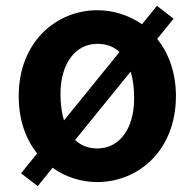

<svg xmlns="http://www.w3.org/2000/svg" viewBox="-20 -609 666 657"><path d="M109 28 160 -35C204 -3 258 14 313 14C453 14 582 -94 582 -280C582 -361 557 -427 518 -476L574 -545L517 -589L466 -526C421 -557 368 -574 313 -574C173 -574 44 -466 44 -280C44 -199 68 -133 107 -84L52 -16ZM187 -288C187 -390 237 -459 313 -459C343 -459 369 -450 389 -431L199 -197C191 -222 187 -253 187 -288ZM313 -101C283 -101 257 -111 237 -130L427 -364C435 -339 439 -308 439 -272C439 -169 389 -101 313 -101Z"/></svg>

Font: Noto Sans JP
Style: Bold
Weight: 700
Designer: Ryoko NISHIZUKA  (kana, bopomofo & ideographs); Paul D. Hunt (Latin, Greek & Cyrillic); Sandoll Communications , Soo-you
Foundry: Adobe
Version: Version 2.002;hotconv 1.0.116;makeotfexe 2.5.65601